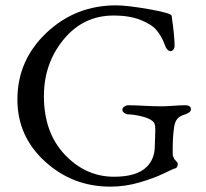

<svg xmlns="http://www.w3.org/2000/svg" viewBox="-20 -683 769 717"><path d="M621 -624Q632 -547 632 -512Q632 -504 627.5 -498Q623 -492 617 -492Q603 -492 594 -519Q583 -549 563 -572Q549 -590 507.5 -607.5Q466 -625 404 -625Q291 -625 217.5 -535.5Q144 -446 144 -324Q144 -188 222 -105.5Q300 -23 406 -23Q491 -23 528 -60Q558 -90 558 -137Q558 -145 559 -165.5Q560 -186 560 -195Q560 -219 555 -225Q544 -240 511 -248Q478 -256 457 -256Q452 -256 444.5 -261Q437 -266 437 -273Q437 -280 444.5 -285Q452 -290 457 -290Q481 -290 518 -288Q555 -286 583 -286Q600 -286 627 -288Q654 -290 672 -290Q693 -290 693 -274Q693 -268 685 -262.5Q677 -257 672 -256Q651 -250 642 -239Q633 -228 630 -207Q625 -171 625 -132V-105Q625 -101 631 -89Q633 -86 638.5 -80.5Q644 -75 644 -72Q644 -55 630 -53Q626 -52 591 -35Q556 -18 502 -2Q448 14 392 14Q251 14 148 -80Q45 -174 45 -311Q45 -458 153.5 -560.5Q262 -663 413 -663Q455 -663 537.5 -648.5Q620 -634 621 -624Z"/></svg>

Font: EB Garamond SC 12
Style: Regular
Weight: 400
Version: Version 0.016 ; ttfautohint (v0.97) -l 8 -r 50 -G 200 -x 0 -